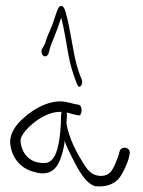

<svg xmlns="http://www.w3.org/2000/svg" viewBox="-20 -732 492 659"><path d="M15 -240C20 -189 52 -153 97 -142C145 -127 172 -147 186 -183C192 -199 200 -223 202 -249C208 -228 217 -213 227 -192C248 -151 271 -105 306 -93C342 -89 368 -99 385 -116C397 -127 420 -175 423 -194L425 -204C430 -227 395 -234 390 -211C387 -195 370 -152 359 -141C337 -119 301 -129 288 -143C280 -150 273 -160 265 -173C243 -209 217 -256 208 -308C210 -328 210 -341 209 -346C225 -342 235 -338 250 -336C255 -334 260 -343 260 -352C260 -363 257 -370 252 -372C230 -375 210 -384 186 -384C140 -384 83 -354 41 -307C27 -290 13 -267 15 -240ZM51 -242C48 -260 59 -272 68 -284C99 -319 144 -348 186 -348H191V-347C189 -337 189 -321 189 -308C185 -238 174 -179 139 -173C89 -168 57 -199 51 -242ZM123 -551C127 -533 142 -537 146 -547L151 -565C154 -576 158 -586 162 -595C172 -619 182 -646 190 -671C200 -636 207 -586 215 -543C221 -509 232 -475 241 -452L246 -440C248 -436 250 -434 252 -434C257 -434 262 -441 262 -450C262 -455 261 -459 259 -463L254 -475C252 -482 248 -492 244 -506C230 -556 221 -635 207 -684C204 -695 201 -706 195 -710C185 -716 179 -704 175 -692C170 -677 166 -665 160 -648C152 -626 141 -607 135 -583L125 -565C122 -560 122 -556 123 -551Z"/></svg>

Font: Stray Cat
Style: UltCn
Weight: 400
Version: Version 1.0